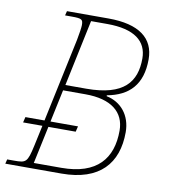

<svg xmlns="http://www.w3.org/2000/svg" viewBox="-97 -783 752 852"><g transform="rotate(10 279.5 -357.0)"><path d="M-16 0H237C409 0 486 -90 486 -230C486 -307 440 -360 375 -373V-377C473 -395 530 -452 530 -566C530 -661 462 -714 323 -714H136L131 -694H161C207 -694 212 -690 212 -664C212 -654 208 -627 202 -596L122 -219H36L30 -194H117L97 -101C80 -23 74 -20 20 -20H-11ZM280 -390H186L249 -689H322C445 -689 502 -643 502 -565C502 -460 450 -390 280 -390ZM232 -25H108L144 -194H267L273 -219H149L180 -365H281C397 -365 458 -316 458 -232C458 -107 393 -25 232 -25Z"/></g></svg>

Font: Noto Serif SemiCondensed Thin
Style: Italic
Weight: 100
Width: 4
Italic angle: -12°
Designer: Monotype Design Team
Foundry: Monotype Imaging Inc.
Version: Version 2.013